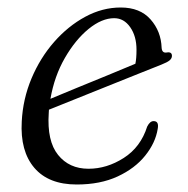

<svg xmlns="http://www.w3.org/2000/svg" viewBox="-20 -483 500 512"><path d="M400.5 -139Q394.5 -102 367.2 -68Q340 -34 293.8 -12.5Q247.5 9 184.5 9Q109.5 9 71.5 -35.5Q33.5 -80 38 -159Q41 -219 64 -273.8Q87 -328.5 124.2 -371Q161.5 -413.5 207.2 -438.2Q253 -463 302 -463Q353.5 -463 381.5 -431.2Q409.5 -399.5 411 -355.5Q412 -341 424.5 -343Q438.5 -345.5 438.5 -334Q438.5 -327.5 432.5 -322.2Q426.5 -317 410 -310.5Q387.5 -301.5 348 -285.8Q308.5 -270 263.2 -251.8Q218 -233.5 177 -217.2Q136 -201 110.5 -190.5Q110 -186 110 -181.5Q105 -107 134.8 -70Q164.5 -33 216 -33Q265 -33 310 -61.8Q355 -90.5 372.5 -145.5Q380 -160.5 390 -160Q404.5 -160 400.5 -139ZM284.5 -434.5Q251.5 -434.5 216.2 -405.8Q181 -377 153 -328.5Q125 -280 114.5 -219.5Q142 -231 183.2 -248Q224.5 -265 266.8 -282.2Q309 -299.5 341 -313Q344 -327 344 -350.5Q344 -386.5 327.2 -410.5Q310.5 -434.5 284.5 -434.5Z"/></svg>

Font: Fraunces 9pt S000 Light
Style: Italic
Weight: 300
Italic angle: -16°
Version: Version 1.000; ttfautohint (v1.8.3)